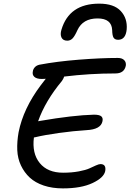

<svg xmlns="http://www.w3.org/2000/svg" viewBox="-20 -999 715 1053"><path d="M523.9 -979Q605 -979 642.3 -938.5Q679.7 -897.9 674.8 -837.9Q669.4 -780.8 627.9 -780.8Q610.4 -780.8 603 -792.2Q595.7 -803.7 595.2 -834Q592.3 -897.9 515.1 -897.9Q434.6 -897.9 404.8 -834Q390.1 -800.8 377.9 -788.3Q365.7 -775.9 349.1 -775.9Q325.7 -775.9 317.4 -793Q309.1 -810.1 316.9 -835.9Q359.4 -979 523.9 -979ZM171.9 -246.1Q168 -246.1 166 -245.1Q154.8 -157.7 198 -104.7Q241.2 -51.8 326.2 -51.8Q373.5 -51.8 412.1 -59.1Q450.7 -66.4 470.2 -75.4Q489.7 -84.5 506.1 -91.8Q522.5 -99.1 530.8 -99.1Q563.5 -99.1 557.1 -61Q549.8 -24.4 487.5 4.9Q425.3 34.2 325.2 34.2Q266.6 34.2 220 18.6Q173.3 2.9 143.3 -24.9Q113.3 -52.7 95 -91.3Q76.7 -129.9 74.7 -176Q72.8 -222.2 82 -273.9Q107.9 -404.3 204.1 -532.2Q205.6 -534.7 231 -566.9Q224.1 -565.9 210 -565.9Q181.2 -565.9 168.5 -577.4Q155.8 -588.9 160.2 -607.9Q161.6 -619.6 170.7 -629.9Q179.7 -640.1 195.8 -644Q291.5 -662.1 411.9 -671.6Q532.2 -681.2 626 -681.2Q649.9 -681.2 661.4 -668.9Q672.9 -656.7 669.9 -638.2Q661.1 -596.2 612.8 -596.2Q472.2 -596.2 332 -579.1Q329.1 -569.3 319.8 -555.2Q228 -444.8 189 -334Q194.8 -335.9 199.2 -335.9Q381.8 -367.2 495.1 -370.1Q524.9 -370.1 535.4 -361.1Q545.9 -352.1 542 -334Q533.2 -289.1 454.1 -285.2Q383.3 -280.8 304 -269.8Q224.6 -258.8 171.9 -246.1Z"/></svg>

Font: Shantell Sans Bouncy
Style: Italic
Weight: 400
Italic angle: -11.31°
Designer: Stephen Nixon, Anya Danilova, Shantell Martin
Foundry: Arrow Type
Version: Version 1.006;[9816181b4]